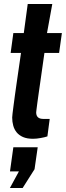

<svg xmlns="http://www.w3.org/2000/svg" viewBox="-20 -694 335 977"><path d="M42 -96.2Q42 -100.6 43.9 -117.2Q45.9 -133.8 49.1 -158Q52.2 -182.1 56.2 -211.2Q60.1 -240.2 64.5 -270Q74.2 -339.8 86.9 -424.8H34.2L47.9 -525.9H101.1L121.1 -673.8H246.1L219.2 -525.9H294.9L280.8 -424.8H206.1Q193.8 -342.8 185.1 -276.9Q181.2 -249 177.2 -221.9Q173.3 -194.8 170.4 -173.1Q167.5 -151.4 165.8 -137.5Q164.1 -123.5 164.1 -122.1Q164.1 -88.9 200.2 -88.9H232.9L221.2 0Q214.8 2.4 205.8 4.4Q196.8 6.3 186.8 8.3Q176.8 10.3 166.7 11.2Q156.7 12.2 147.9 12.2Q117.7 12.2 97.4 3.4Q77.1 -5.4 64.9 -20.3Q52.7 -35.2 47.4 -54.7Q42 -74.2 42 -96.2ZM155.8 167 95.2 262.7H30.3L76.2 178.2H30.8L47.9 55.2H171.9Z"/></svg>

Font: Archivo Narrow
Style: Bold Italic
Weight: 700
Italic angle: -8°
Designer: Hector Gatti
Foundry: Hector Gatti
Version: 1.002; ttfautohint (v0.8)